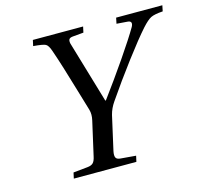

<svg xmlns="http://www.w3.org/2000/svg" viewBox="-101 -806 981 919"><g transform="rotate(-15 389.5 -346.0)"><path d="M130.9 -663.1 137.2 -691.9H386.2L379.9 -663.1L325.2 -658.2Q311.5 -656.7 307.4 -649.9Q303.2 -643.1 306.2 -628.9L397 -321.8H399.9Q461.4 -404.8 522 -492.9Q582.5 -581.1 610.8 -629.9Q625 -657.7 596.2 -659.2L543.9 -663.1L549.8 -691.9H778.8L772.9 -663.1Q731 -660.2 713.4 -651.4Q695.8 -642.6 668 -611.8Q627.9 -566.9 562 -479.5Q496.1 -392.1 438 -307.1Q418 -278.3 410.2 -247.1L372.1 -78.1Q367.7 -56.6 372.6 -46.6Q377.4 -36.6 395 -35.2L471.2 -28.8L464.8 0H154.8L161.1 -28.8L232.9 -36.1Q252 -38.1 260.7 -47.4Q269.5 -56.6 273.9 -78.1L312 -246.1Q318.8 -275.4 312 -298.8Q305.2 -321.8 282.2 -398.9Q259.3 -476.1 244.4 -524.2Q229.5 -572.3 213.9 -617.2Q204.1 -646 191.7 -652.6Q179.2 -659.2 130.9 -663.1Z"/></g></svg>

Font: Linguistics Pro
Style: Italic
Weight: 400
Italic angle: -12°
Designer: Stefan Peev, Context Ltd
Foundry: Stefan Peev, Context Ltd
Version: Version 001.000